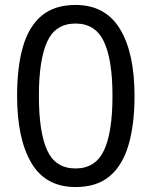

<svg xmlns="http://www.w3.org/2000/svg" viewBox="-20 -745 612 775"><path d="M523 -358Q523 -243 499 -160.5Q475 -78 423 -34Q371 10 285 10Q164 10 106.5 -87.5Q49 -185 49 -358Q49 -474 72.5 -556Q96 -638 148 -681.5Q200 -725 285 -725Q405 -725 464 -628.5Q523 -532 523 -358ZM137 -358Q137 -211 170.5 -138Q204 -65 285 -65Q365 -65 399.5 -137.5Q434 -210 434 -358Q434 -504 399.5 -577Q365 -650 285 -650Q204 -650 170.5 -577Q137 -504 137 -358Z"/></svg>

Font: Noto Sans Old Turkic
Style: Regular
Weight: 400
Designer: Monotype Design Team
Foundry: Monotype Imaging Inc.
Version: Version 2.003; ttfautohint (v1.8.4.7-5d5b)